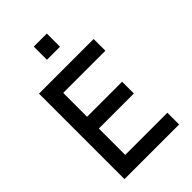

<svg xmlns="http://www.w3.org/2000/svg" viewBox="-283 -1085 1191 1191"><g transform="rotate(-45 312.5 -489.5)"><path d="M370.8 -979.2H256.2V-863.5H370.8ZM552.1 -646.9V-750H72.9V0H552.1V-103.1H182.3V-334.4H489.6V-437.5H182.3V-646.9Z"/></g></svg>

Font: Manrope Semibold
Style: Regular
Weight: 600
Width: 4
Designer: Michael Sharanda
Foundry: Michael Sharanda
Version: Version 2.000;PS 002.000;hotconv 1.0.88;makeotf.lib2.5.64775